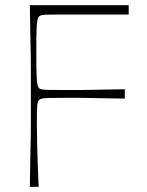

<svg xmlns="http://www.w3.org/2000/svg" viewBox="-20 -720 566 740"><path d="M95 0Q96 -72 97 -118Q98 -164 98.5 -194.5Q99 -225 99 -247.5Q99 -270 99 -293.5Q99 -317 99 -350Q99 -383 99 -406.5Q99 -430 99 -452.5Q99 -475 98.5 -505.5Q98 -536 97 -582Q96 -628 95 -700H476V-664Q457 -664 436 -664Q415 -664 392 -664Q369 -664 343 -664Q317 -664 288 -664Q236 -664 206 -664Q176 -664 161 -663.5Q146 -663 140.5 -661.5Q135 -660 132 -658Q127 -654 124.5 -644Q122 -634 121 -605.5Q120 -577 120 -519Q120 -461 121 -432.5Q122 -404 124.5 -393.5Q127 -383 132 -379Q136 -376 143.5 -375Q151 -374 171.5 -373.5Q192 -373 235 -373Q262 -373 279.5 -373Q297 -373 317 -373.5Q337 -374 370 -374.5Q403 -375 461 -376V-340Q403 -341 370 -341.5Q337 -342 317 -342.5Q297 -343 280 -343Q263 -343 236 -343Q193 -343 172 -342.5Q151 -342 143.5 -340.5Q136 -339 132 -336Q125 -330 123.5 -313Q122 -296 122 -246Q122 -210 123.5 -150.5Q125 -91 129 0Z"/></svg>

Font: Ojuju ExtraLight
Style: Regular
Weight: 200
Designer: Chisaokwu Joboson, Mirko Velimirovic
Foundry: Udi Foundry
Version: Version 1.000